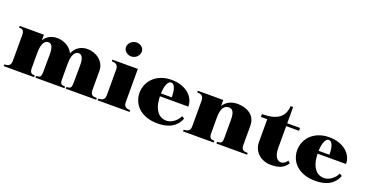

<svg xmlns="http://www.w3.org/2000/svg" viewBox="-37 -1492 4220 2220"><g transform="rotate(20 2072.5 -382.5)"><path d="M12 -21V0H387V-21C351 -23 325 -25 325 -93V-280C325 -398 365 -437 403 -437C437 -437 468 -411 467 -308L465 -93C464 -26 449 -24 403 -21V0H760V-21C714 -24 698 -25 698 -93V-280C698 -398 739 -437 776 -437C810 -437 841 -411 840 -308L838 -93C837 -26 822 -24 776 -21V0H1151V-21C1105 -22 1071 -25 1071 -93V-327C1071 -446 962 -517 858 -517C788 -517 717 -485 682 -401C648 -475 565 -517 484 -517C420 -517 358 -490 325 -430V-500H27V-480C66 -478 91 -472 91 -407V-93C91 -26 50 -23 12 -21Z M1168 -21V0H1561V-21C1525 -23 1481 -25 1481 -93V-500H1168V-480C1206 -478 1248 -472 1248 -407V-93C1248 -26 1206 -23 1168 -21ZM1451 -675C1470 -726 1437 -767 1391 -779C1344 -792 1289 -768 1270 -718C1253 -667 1286 -625 1333 -612C1378 -600 1434 -623 1451 -675Z M1908 15C2109 15 2162 -95 2180 -143L2150 -162C2123 -102 2059 -50 1992 -50C1910 -50 1841 -115 1831 -257L1829 -290H2179C2179 -419 2062 -515 1893 -515C1715 -515 1593 -401 1593 -244C1598 -93 1714 15 1908 15ZM1829 -325C1832 -421 1859 -484 1897 -484C1931 -484 1961 -445 1962 -325Z M2928 -93V-327C2928 -463 2813 -515 2704 -515C2633 -515 2564 -485 2532 -425V-500H2219V-480C2258 -478 2299 -472 2299 -407V-93C2299 -26 2257 -24 2219 -21V0H2596V-21C2560 -24 2532 -25 2532 -93V-287C2532 -405 2574 -442 2622 -442C2660 -442 2694 -424 2694 -315V-93C2694 -26 2676 -25 2630 -21V0H3007V-21C2961 -23 2928 -25 2928 -93Z M3008 -465H3086V-187C3086 -59 3189 17 3300 17C3404 17 3459 -6 3505 -74L3480 -99C3460 -68 3431 -50 3404 -50C3360 -50 3319 -93 3319 -196V-465H3477V-500H3319V-700H3288C3280 -567 3198 -500 3008 -500Z M3848 15C4049 15 4102 -95 4120 -143L4090 -162C4063 -102 3999 -50 3932 -50C3850 -50 3781 -115 3771 -257L3769 -290H4119C4119 -419 4002 -515 3833 -515C3655 -515 3533 -401 3533 -244C3538 -93 3654 15 3848 15ZM3769 -325C3772 -421 3799 -484 3837 -484C3871 -484 3901 -445 3902 -325Z"/></g></svg>

Font: Sprat Black
Style: Regular
Weight: 900
Designer: Ethan Nakache
Foundry: Collletttivo
Version: Version 2.000;Glyphs 3.2 (3217)